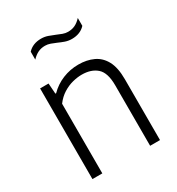

<svg xmlns="http://www.w3.org/2000/svg" viewBox="-181 -878 918 993"><g transform="rotate(-30 278.5 -381.0)"><path d="M80 0V-541.5H130.5L135 -478.5H139.5Q173.5 -513 218.2 -531.2Q263 -549.5 312.5 -549.5Q362.5 -549.5 401.2 -531.5Q440 -513.5 461.8 -472.8Q483.5 -432 483.5 -363.5V0H424.5V-361.5Q424.5 -436.5 391.2 -466Q358 -495.5 301.5 -495.5Q275.5 -495.5 246.2 -488Q217 -480.5 189 -463Q161 -445.5 139 -416V0ZM351.5 -680.5Q330.5 -680.5 311.2 -687.2Q292 -694 274.5 -702Q258.5 -709 243 -714.5Q227.5 -720 212 -720Q188.5 -720 169.8 -711Q151 -702 133 -683V-730Q162.5 -762 212.5 -762Q233.5 -762 252.8 -755.2Q272 -748.5 289.5 -741Q306 -734 321.2 -728.2Q336.5 -722.5 352 -722.5Q376 -722.5 394.8 -731.5Q413.5 -740.5 431 -759.5V-712.5Q401.5 -680.5 351.5 -680.5Z"/></g></svg>

Font: Encode Sans Condensed Thin Light
Style: Regular
Weight: 300
Version: Version 3.002